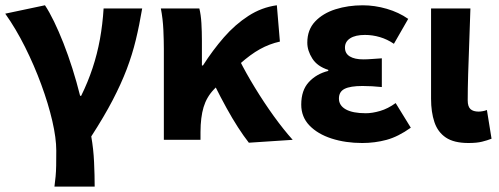

<svg xmlns="http://www.w3.org/2000/svg" viewBox="-21 -528 1884 725"><path d="M184.6 176.7Q187.2 156.2 189 138Q190.7 119.9 191.1 97.4Q191.5 74.9 191.5 40.7Q191.5 -6.4 176.5 -71.3Q161.5 -136.2 134.9 -208.5Q108.4 -280.8 73.5 -350.6Q38.6 -420.3 -1.2 -476.4L148.8 -508.1Q165.2 -483.5 183 -446.8Q200.8 -410.1 218.5 -365.3Q236.1 -320.5 252.3 -269.6Q268.4 -218.8 281.5 -166.2H285.5Q311 -217.9 328.6 -271.1Q346.2 -324.2 356.4 -380.2Q366.5 -436.1 370.2 -496.1H515.9Q505.3 -432.8 491.8 -377.2Q478.4 -321.7 457.4 -266.4Q436.3 -211.1 404.3 -149.6Q372.3 -88.1 323.6 -12.8Q331.9 33.8 334.2 84.2Q336.5 134.7 336.5 176.7Z M597.7 0V-343.5Q597.7 -373.3 595.9 -415.1Q594 -456.8 586.4 -496.1H731.7Q737.6 -472.7 739.5 -440.7Q741.4 -408.6 741.4 -373.6V-280.8H745.4Q782.1 -338.3 824.5 -387Q867 -435.7 916.9 -467.9Q966.7 -500.2 1024.4 -508.1L1035.9 -371Q996.5 -362.3 960.6 -342.4Q924.8 -322.6 883.7 -285.9Q842.6 -249.1 786.2 -189.8Q759.2 -161.4 747.7 -123.3Q736.3 -85.2 736.1 -29.4V0ZM918.7 10.9Q898.9 -14.3 877.7 -47.2Q856.4 -80.1 834.4 -120.1Q812.3 -160.1 789.1 -206.7L882.8 -302.2Q907.6 -252.5 941.6 -197Q975.5 -141.4 1012.7 -89.7Q1050 -38.1 1084.2 0Z M1346.8 12Q1283.7 12 1231.1 -4.9Q1178.6 -21.9 1147.5 -54.2Q1116.5 -86.4 1116.5 -133.1Q1116.5 -187.1 1145.2 -218.1Q1173.8 -249.1 1218.5 -260.2V-264.2Q1177.4 -277.1 1158.4 -306.9Q1139.4 -336.7 1139.4 -366.9Q1139.4 -415.7 1168.9 -446.8Q1198.3 -477.9 1245.9 -493Q1293.5 -508 1348.8 -508Q1393.8 -508 1439.3 -494.8Q1484.8 -481.6 1520.4 -456.7L1466.4 -362.6Q1441 -379.8 1413.4 -387.9Q1385.7 -396.1 1357.1 -396.1Q1321 -396.1 1301.3 -383.4Q1281.6 -370.7 1281.6 -348.4Q1281.6 -325.9 1299.9 -314.9Q1318.2 -303.8 1350.4 -303.8Q1366.5 -303.8 1384.9 -305.3Q1403.4 -306.8 1420.8 -307.8V-199.3Q1403 -201.3 1383.8 -202.3Q1364.7 -203.3 1347.7 -203.3Q1301.7 -203.3 1280.2 -192.5Q1258.8 -181.7 1258.8 -155.8Q1258.8 -129.6 1284.8 -115Q1310.8 -100.4 1360.6 -100.4Q1384.6 -100.4 1414.2 -109Q1443.8 -117.6 1473 -138.8L1530.2 -45.8Q1482.5 -11.8 1438.6 0.1Q1394.6 12 1346.8 12Z M1748 12Q1693.1 12 1662.6 -8.6Q1632 -29.2 1619.4 -66.9Q1606.7 -104.7 1606.7 -155.2V-496.1H1755.3Q1753.7 -438.1 1751.1 -373.4Q1748.6 -308.7 1746.8 -249.7Q1745.1 -190.7 1745.1 -149.2Q1745.1 -125.5 1755.6 -116Q1766 -106.6 1786.3 -106.6Q1792.5 -106.6 1801.3 -108.1Q1810.2 -109.6 1817.6 -112.6L1835.1 -4.2Q1819.1 2.1 1799.3 7Q1779.6 12 1748 12Z"/></svg>

Font: Source Sans 3 Variable
Style: Regular
Weight: 200
Designer: Paul D. Hunt
Foundry: Adobe Systems Incorporated
Version: Version 3.026